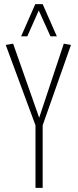

<svg xmlns="http://www.w3.org/2000/svg" viewBox="-20 -916 378 936"><path d="M153 0V-305L8 -697L44 -703L171 -342L291 -703L326 -697L188 -305V0ZM83 -739 152 -896H188L257 -739H226L169 -865L113 -739Z"/></svg>

Font: Georama Condensed ExtraLight
Style: Regular
Weight: 200
Width: 3
Designer: Jean-Baptiste Levee
Foundry: Production Type
Version: Version 1.000